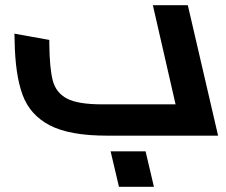

<svg xmlns="http://www.w3.org/2000/svg" viewBox="-20 -520 868 736"><path d="M816 0H390Q247 0 171 -39.5Q95 -79 66.5 -156.5Q38 -234 36 -365Q36 -380 35 -391L169 -367V-353Q170 -257 182.5 -210.5Q195 -164 237 -142Q279 -120 372 -120H653L566 -500H700ZM404 60H538L570 196H436Z"/></svg>

Font: Cairo
Style: Bold Italic
Weight: 700
Italic angle: -13°
Designer: Mohamed Gaber, Accademia di Belle Arti di Urbino and others
Foundry: Kief Type Foundry, Accademia di Belle Arti di Urbino and others
Version: Version 3.011